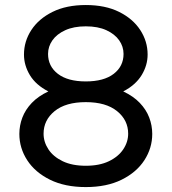

<svg xmlns="http://www.w3.org/2000/svg" viewBox="-20 -732 683 764"><path d="M321.4 12.4Q238.2 12.4 178.9 -16.9Q119.6 -46.2 88.3 -94.5Q57 -142.8 57 -199.2Q57 -232.6 69 -264.2Q81 -295.8 106.6 -322.6Q132.2 -349.4 172.4 -368.2Q122.6 -393.8 99 -432.9Q75.4 -472 75.4 -515Q75.4 -567.6 104.7 -612.5Q134 -657.4 189.1 -684.7Q244.2 -712 321.4 -712Q399 -712 453.9 -684.7Q508.8 -657.4 538.1 -612.5Q567.4 -567.6 567.4 -515Q567.4 -472 543.5 -432.9Q519.6 -393.8 470.4 -368.2Q510.6 -349.4 536.2 -322.6Q561.8 -295.8 573.8 -264.2Q585.8 -232.6 585.8 -199.2Q585.8 -142.8 554.5 -94.5Q523.2 -46.2 463.9 -16.9Q404.6 12.4 321.4 12.4ZM321.4 -72.4Q375.8 -72.4 413.4 -90.5Q451 -108.6 470.5 -137.9Q490 -167.2 490 -200Q490 -254 445.8 -289.8Q401.6 -325.6 321.4 -325.6Q241.2 -325.6 197.3 -289.8Q153.4 -254 153.4 -200Q153.4 -167.2 172.6 -137.9Q191.8 -108.6 229.4 -90.5Q267 -72.4 321.4 -72.4ZM321.4 -408Q393.2 -408 432.4 -438.1Q471.6 -468.2 471.6 -517.4Q471.6 -546.8 454.2 -571.6Q436.8 -596.4 403.3 -611.8Q369.8 -627.2 321.4 -627.2Q273.4 -627.2 239.7 -611.8Q206 -596.4 188.6 -571.6Q171.2 -546.8 171.2 -517.4Q171.2 -468.2 210.4 -438.1Q249.6 -408 321.4 -408Z"/></svg>

Font: MuseoModerno Thin
Style: Regular
Weight: 100
Designer: Pablo Cosgaya, Héctor Gatti, Marcela Romero, and the Authors of The MuseoModerno Project.
Foundry: Omnibus-Type Team
Version: Version 1.003